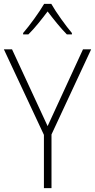

<svg xmlns="http://www.w3.org/2000/svg" viewBox="-20 -968 489 988"><path d="M244 -948H207C183 -906 132 -836 99 -798V-791H126C159 -823 197 -872 225 -909C254 -871 291 -824 324 -791H350V-798C321 -832 268 -905 244 -948ZM225 -319 42 -714H0L206 -274V0H245V-276L449 -714H407Z"/></svg>

Font: Noto Sans SemiCondensed ExtraLight
Style: Regular
Weight: 200
Width: 4
Designer: Monotype Design Team
Foundry: Monotype Imaging Inc.
Version: Version 2.013